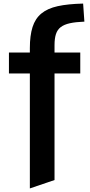

<svg xmlns="http://www.w3.org/2000/svg" viewBox="-20 -834 502 1074"><path d="M147 -423H30V-540H147V-565Q147 -635 162 -682.5Q177 -730 211.5 -758.5Q246 -787 303 -799.5Q360 -812 445 -814L452 -713Q403 -711 371 -704Q339 -697 320 -682.5Q301 -668 293 -643.5Q285 -619 285 -581V-540H429V-423H285V173L147 220Z"/></svg>

Font: Encode Sans Normal
Style: SemiBold
Weight: 600
Designer: Pablo Impallari, Andres Torresi
Foundry: Pablo Impallari, Andres Torresi
Version: Version 1.000; ttfautohint (v1.00) -l 8 -r 50 -G 200 -x 14 -